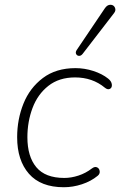

<svg xmlns="http://www.w3.org/2000/svg" viewBox="-20 -778 504 806"><path d="M52 -202Q52 -277 78.5 -343Q105 -409 160 -450.5Q215 -492 297 -492Q335 -492 372 -480Q409 -468 434 -448Q448 -437 449.5 -423.5Q451 -410 441.5 -405Q432 -400 420 -410Q368 -453 295 -453Q228 -453 183 -417.5Q138 -382 116.5 -324.5Q95 -267 95 -202Q95 -121 132.5 -76Q170 -31 250 -31Q279 -31 309.5 -41Q340 -51 366 -71Q378 -80 387.5 -75.5Q397 -71 398.5 -59.5Q400 -48 390 -40Q362 -17 324 -4.5Q286 8 248 8Q151 8 101.5 -48.5Q52 -105 52 -202ZM302 -568 420 -743Q430 -758 443.5 -758Q457 -758 462.5 -746Q468 -734 458 -722L327 -552Q320 -543 311.5 -543.5Q303 -544 299.5 -551.5Q296 -559 302 -568Z"/></svg>

Font: SN Pro Thin
Style: Italic
Weight: 200
Italic angle: -9°
Designer: Tobias Whetton
Foundry: Supernotes
Version: Version 1.003;Glyphs 3.3 (3324)